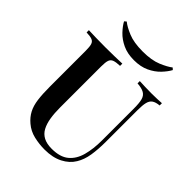

<svg xmlns="http://www.w3.org/2000/svg" viewBox="-256 -1048 1197 1197"><g transform="rotate(45 343.0 -449.5)"><path d="M665 -708V-688Q633 -685 616.5 -673.5Q600 -662 594 -637.5Q588 -613 588 -568V-291Q588 -224 579.5 -171Q571 -118 547 -79Q522 -37 472.5 -11.5Q423 14 352 14Q304 14 257.5 3Q211 -8 176 -38Q145 -64 127.5 -97Q110 -130 104 -176.5Q98 -223 98 -288V-602Q98 -639 92.5 -656.5Q87 -674 70.5 -680.5Q54 -687 21 -688V-708Q46 -707 85 -706Q124 -705 169 -705Q210 -705 250 -706Q290 -707 316 -708V-688Q282 -687 264.5 -680.5Q247 -674 241 -656.5Q235 -639 235 -602V-240Q235 -190 241.5 -149.5Q248 -109 263.5 -80Q279 -51 307.5 -36Q336 -21 380 -21Q453 -21 493 -54Q533 -87 549 -146Q565 -205 565 -280V-560Q565 -609 558 -635Q551 -661 530.5 -673Q510 -685 470 -688V-708Q489 -707 519.5 -706Q550 -705 576 -705Q601 -705 625.5 -706Q650 -707 665 -708ZM555 -913 567 -902Q552 -874 523.5 -844Q495 -814 452.5 -794Q410 -774 352 -774Q294 -774 251.5 -794Q209 -814 180.5 -844Q152 -874 137 -902L150 -913Q175 -892 224.5 -871.5Q274 -851 352 -851Q430 -851 480 -872Q530 -893 555 -913Z"/></g></svg>

Font: Playfair Display SemiBold
Style: Regular
Weight: 600
Designer: Claus Eggers Sørensen
Foundry: Claus Eggers Sørensen
Version: Version 1.203